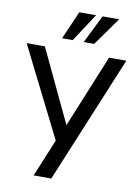

<svg xmlns="http://www.w3.org/2000/svg" viewBox="-100 -985 751 1049"><g transform="rotate(10 275.5 -460.5)"><path d="M162 0 257 -230 254 -196 -1 -705H100L293 -297H289L456 -705H552L260 0ZM185 -765 253 -921H346L244 -765ZM305 -765 382 -921H474L363 -765Z"/></g></svg>

Font: Nunito Sans 7pt Condensed Medium
Style: Regular
Weight: 500
Width: 3
Designer: Vernon Adams
Foundry: Vernon Adams
Version: Version 3.101;gftools[0.9.27]